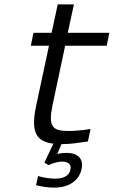

<svg xmlns="http://www.w3.org/2000/svg" viewBox="-20 -650 520 878"><path d="M292 -51C219 -51 200 -72 220 -168L278 -441H468L480 -500H290L318 -630H244L216 -500H133L121 -441H204L145 -165C121 -50 142 -3 224 7L183 94L202 105C225 95 245 89 264 89C294 89 307 103 302 126C297 152 273 167 233 167C212 167 180 163 154 155L145 197C172 204 204 208 227 208C297 208 342 175 353 123C363 76 337 49 283 49C270 49 255 51 242 54L261 9H265C302 9 334 4 382 -3L394 -60C354 -54 320 -51 292 -51Z"/></svg>

Font: LT Wave Light
Style: Italic
Weight: 300
Designer: Daniel Lyons
Version: Version 2.5 (Glyphs App)